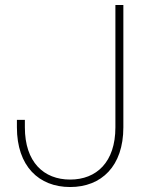

<svg xmlns="http://www.w3.org/2000/svg" viewBox="-20 -740 574 772"><path d="M262 12C388 12 476 -72 476 -228V-720H444V-228C444 -88 368 -18 262 -18C156 -18 80 -88 80 -228V-258H48V-228C48 -72 136 12 262 12Z"/></svg>

Font: Aspekta 100
Style: Regular
Weight: 100
Designer: Ivo Dolenc
Version: Version 2.000